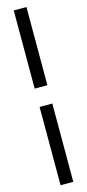

<svg xmlns="http://www.w3.org/2000/svg" viewBox="-151 -832 481 1062"><g transform="rotate(-15 89.5 -300.5)"><path d="M53.2 -800.8H126V-353H53.2ZM126 -248V200.2H53.2V-248Z"/></g></svg>

Font: Overused Grotesk
Style: Regular
Weight: 400
Version: Version 0.002